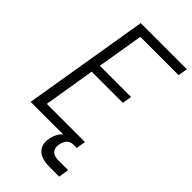

<svg xmlns="http://www.w3.org/2000/svg" viewBox="-279 -806 1057 1057"><g transform="rotate(45 250.0 -277.5)"><path d="M18 0 140 -735H499L490 -680H192L147 -410H390L381 -355H138L89 -55H386L377 0ZM345 180Q329 180 313.5 178Q298 176 284 171Q270 166 258.5 156.5Q247 147 240 134.5Q233 122 231.5 106Q230 90 233 75Q236 54 246 33.5Q256 13 273.5 -1.5Q291 -16 312.5 -22Q334 -28 355 -28L350 0Q339 0 328.5 4.5Q318 9 311 18Q304 27 300 37.5Q296 48 294 58Q292 71 295 84Q298 97 307 105.5Q316 114 329 117Q342 120 355 120H430L420 180Z"/></g></svg>

Font: Iosevka Curly Light Oblique
Style: Regular
Weight: 300
Italic angle: -9°
Monospace: yes
Designer: Belleve Invis
Foundry: Belleve Invis
Version: Version 11.1.0; ttfautohint (v1.8.3)